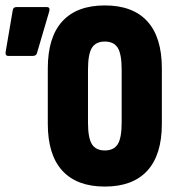

<svg xmlns="http://www.w3.org/2000/svg" viewBox="-20 -681 642 707"><path d="M366 6Q263 6 209.5 -52.5Q156 -111 156 -225V-429Q156 -544 209.5 -602.5Q263 -661 366 -661Q469 -661 522.5 -602.5Q576 -544 576 -429V-225Q576 -111 522.5 -52.5Q469 6 366 6ZM366 -127Q399 -127 413.5 -150Q428 -173 428 -230V-424Q428 -482 413.5 -505Q399 -528 366 -528Q333 -528 318.5 -505Q304 -482 304 -424V-230Q304 -173 318.5 -150Q333 -127 366 -127ZM11 -475Q-2 -475 1 -491L27 -644Q29 -655 41 -655H152Q166 -655 161 -638L116 -485Q113 -475 100 -475Z"/></svg>

Font: Sofia Sans Extra Condensed Black
Style: Regular
Weight: 900
Designer: Botio Nikoltchev, Ani Petrova
Foundry: lettersoup
Version: Version 4.101